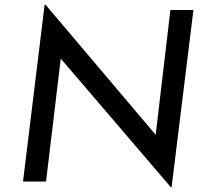

<svg xmlns="http://www.w3.org/2000/svg" viewBox="-20 -765 879 809"><path d="M795 -723 703 24H700L236 -518L174 0H77L168 -745H172L636 -197L698 -723Z"/></svg>

Font: Josefin Sans
Style: Italic
Weight: 400
Italic angle: -7°
Designer: Santiago Orozco
Foundry: Typemade
Version: Version 2.000